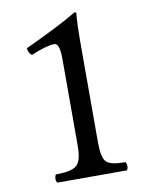

<svg xmlns="http://www.w3.org/2000/svg" viewBox="-85 -816 686 879"><g transform="rotate(-10 258.5 -377.0)"><path d="M325 -151Q325 -76 345.5 -57Q366 -38 434 -38Q439 -28 439 -17Q439 -10 434 0H109Q104 -10 104 -17Q104 -28 109 -38Q180 -38 205.5 -58Q231 -78 231 -151V-556Q231 -627 206 -627Q171 -627 97 -596Q82 -606 79 -630Q249 -709 322 -754Q330 -754 330 -748Q325 -708 325 -582Z"/></g></svg>

Font: Indiction Unicode
Style: Normal
Weight: 500
Version: Version 1.1